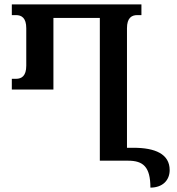

<svg xmlns="http://www.w3.org/2000/svg" viewBox="-20 -734 808 877"><path d="M590 -59H560V-605C560 -652 581 -665 607 -665H626V-714H34V-665H53C79 -665 100 -652 100 -605V-434C100 -387 79 -374 53 -374H34V-325H224V-652H436V0H565C634 0 667 28 667 123C723 123 755 89 755 43C755 -31 688 -59 590 -59Z"/></svg>

Font: Noto Serif Georgian Condensed SemiBold
Style: Regular
Weight: 600
Width: 3
Designer: Monotype Design Team, Akaki Razmadze
Foundry: Google LLC
Version: Version 2.003